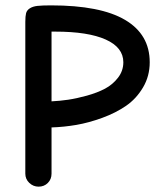

<svg xmlns="http://www.w3.org/2000/svg" viewBox="-20 -696 593 722"><path d="M125 5.9Q105 5.9 90.1 -8.3Q75.2 -22.5 75.2 -43V-613.8Q75.2 -635.3 78.1 -646.5Q81.1 -657.7 92.3 -664.8Q103.5 -671.9 120.8 -673.8Q138.2 -675.8 171.9 -675.8Q357.9 -675.8 450.4 -621.1Q543 -566.4 543 -461.9Q543 -409.7 517.8 -367.2Q492.7 -324.7 454.1 -298.1Q415.5 -271.5 364.7 -252.9Q314 -234.4 267.1 -226.3Q220.2 -218.3 173.8 -216.8V-43Q173.8 -22 159.9 -8.1Q146 5.9 125 5.9ZM173.8 -314.9Q204.6 -316.4 236.3 -321Q268.1 -325.7 306.9 -336.4Q345.7 -347.2 374.8 -362.5Q403.8 -377.9 423.8 -403.8Q443.8 -429.7 443.8 -461.9Q443.8 -517.6 377.4 -547.4Q311 -577.1 188 -577.1H173.8Z"/></svg>

Font: Comic Neue
Style: Bold
Weight: 700
Designer: Craig Rozynski
Foundry: Craig Rozynski
Version: Version 2.003;hotconv 1.0.109;makeotfexe 2.5.65596